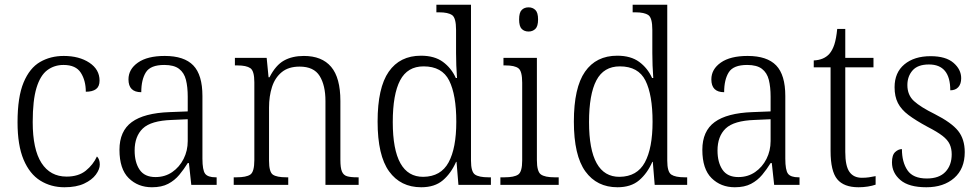

<svg xmlns="http://www.w3.org/2000/svg" viewBox="-20 -780 4133 810"><path d="M252 10Q195 10 150 -18Q105 -46 79.5 -106.5Q54 -167 54 -264Q54 -371 79.5 -432Q105 -493 149 -518.5Q193 -544 249 -544Q314 -544 357 -515.5Q400 -487 400 -440Q400 -415 385 -404Q370 -393 342 -393Q342 -440 321 -473Q300 -506 248 -506Q209 -506 179.5 -484Q150 -462 134 -409.5Q118 -357 118 -265Q118 -150 155 -92.5Q192 -35 261 -35Q311 -35 342 -60Q373 -85 389 -120Q401 -108 401 -86Q401 -66 384.5 -43.5Q368 -21 335 -5.5Q302 10 252 10Z M621 10Q562 10 523 -28.5Q484 -67 484 -148Q484 -227 536 -265Q588 -303 695 -307L772 -310V-372Q772 -413 764.5 -443Q757 -473 735.5 -489.5Q714 -506 673 -506Q615 -506 595.5 -475Q576 -444 576 -391Q522 -391 522 -445Q522 -488 562 -516Q602 -544 675 -544Q757 -544 795.5 -504Q834 -464 834 -375V-111Q834 -62 845.5 -47Q857 -32 890 -32H894V0H787L777 -92H772Q756 -66 736.5 -42.5Q717 -19 689.5 -4.5Q662 10 621 10ZM636 -33Q676 -33 706.5 -54Q737 -75 754.5 -109.5Q772 -144 772 -185V-277L705 -274Q617 -271 582.5 -238Q548 -205 548 -145Q548 -95 569 -64Q590 -33 636 -33Z M966 0V-32H978Q1019 -32 1036 -43.5Q1053 -55 1053 -105V-433Q1053 -481 1036 -492.5Q1019 -504 982 -504H971V-536H1105L1113 -454H1117Q1143 -505 1178 -524.5Q1213 -544 1262 -544Q1338 -544 1377 -498Q1416 -452 1416 -354V-105Q1416 -72 1422.5 -56.5Q1429 -41 1444 -36.5Q1459 -32 1486 -32H1493V0H1353V-354Q1353 -420 1328.5 -459.5Q1304 -499 1244 -499Q1197 -499 1168.5 -475.5Q1140 -452 1127.5 -413Q1115 -374 1115 -326V-102Q1115 -54 1131.5 -43Q1148 -32 1188 -32H1196V0Z M1757 10Q1670 10 1621.5 -57Q1573 -124 1573 -267Q1573 -410 1620 -477.5Q1667 -545 1756 -545Q1813 -545 1848.5 -519Q1884 -493 1903 -451H1908Q1906 -476 1905 -504Q1904 -532 1904 -556V-654Q1904 -705 1887 -716.5Q1870 -728 1833 -728H1821V-760H1967V-102Q1967 -55 1984 -43.5Q2001 -32 2040 -32H2051V0H1914L1906 -97H1904Q1883 -49 1848.5 -19.5Q1814 10 1757 10ZM1766 -34Q1840 -35 1872.5 -95Q1905 -155 1905 -266Q1905 -380 1875 -440Q1845 -500 1767 -500Q1699 -500 1668 -441Q1637 -382 1637 -265Q1637 -33 1766 -34Z M2210 -647Q2192 -647 2181 -658Q2170 -669 2170 -698Q2170 -727 2181 -738Q2192 -749 2210 -749Q2227 -749 2238.5 -738Q2250 -727 2250 -698Q2250 -669 2238.5 -658Q2227 -647 2210 -647ZM2091 0V-32H2109Q2149 -32 2166 -43.5Q2183 -55 2183 -103V-431Q2183 -480 2167 -492Q2151 -504 2113 -504H2104V-536H2245V-105Q2245 -56 2262 -44Q2279 -32 2319 -32H2337V0Z M2585 10Q2498 10 2449.5 -57Q2401 -124 2401 -267Q2401 -410 2448 -477.5Q2495 -545 2584 -545Q2641 -545 2676.5 -519Q2712 -493 2731 -451H2736Q2734 -476 2733 -504Q2732 -532 2732 -556V-654Q2732 -705 2715 -716.5Q2698 -728 2661 -728H2649V-760H2795V-102Q2795 -55 2812 -43.5Q2829 -32 2868 -32H2879V0H2742L2734 -97H2732Q2711 -49 2676.5 -19.5Q2642 10 2585 10ZM2594 -34Q2668 -35 2700.5 -95Q2733 -155 2733 -266Q2733 -380 2703 -440Q2673 -500 2595 -500Q2527 -500 2496 -441Q2465 -382 2465 -265Q2465 -33 2594 -34Z M3080 10Q3021 10 2982 -28.5Q2943 -67 2943 -148Q2943 -227 2995 -265Q3047 -303 3154 -307L3231 -310V-372Q3231 -413 3223.5 -443Q3216 -473 3194.5 -489.5Q3173 -506 3132 -506Q3074 -506 3054.5 -475Q3035 -444 3035 -391Q2981 -391 2981 -445Q2981 -488 3021 -516Q3061 -544 3134 -544Q3216 -544 3254.5 -504Q3293 -464 3293 -375V-111Q3293 -62 3304.5 -47Q3316 -32 3349 -32H3353V0H3246L3236 -92H3231Q3215 -66 3195.5 -42.5Q3176 -19 3148.5 -4.5Q3121 10 3080 10ZM3095 -33Q3135 -33 3165.5 -54Q3196 -75 3213.5 -109.5Q3231 -144 3231 -185V-277L3164 -274Q3076 -271 3041.5 -238Q3007 -205 3007 -145Q3007 -95 3028 -64Q3049 -33 3095 -33Z M3602 10Q3540 10 3512 -24Q3484 -58 3484 -143V-496H3413V-525Q3456 -527 3479 -553Q3492 -568 3500 -592.5Q3508 -617 3512 -658H3546V-536H3665V-496H3546V-139Q3546 -80 3563.5 -55Q3581 -30 3616 -30Q3633 -30 3646 -32Q3659 -34 3674 -37V-1Q3660 4 3641 7Q3622 10 3602 10Z M3888 10Q3814 10 3778.5 -20.5Q3743 -51 3743 -95Q3743 -126 3756.5 -138.5Q3770 -151 3785 -151Q3785 -96 3808.5 -61.5Q3832 -27 3890 -27Q3942 -27 3968.5 -55Q3995 -83 3995 -129Q3995 -153 3986.5 -171.5Q3978 -190 3956 -207Q3934 -224 3893 -245Q3843 -272 3812.5 -295Q3782 -318 3768 -345.5Q3754 -373 3754 -412Q3754 -474 3795.5 -508.5Q3837 -543 3906 -543Q3970 -543 4002.5 -515Q4035 -487 4035 -450Q4035 -426 4023 -412.5Q4011 -399 3989 -399Q3989 -508 3899 -508Q3852 -508 3830 -483Q3808 -458 3808 -421Q3808 -379 3836 -353.5Q3864 -328 3923 -299Q3994 -263 4022 -228Q4050 -193 4050 -138Q4050 -68 4005.5 -29Q3961 10 3888 10Z"/></svg>

Font: Noto Serif Tamil SemiCondensed Light
Style: Italic
Weight: 300
Width: 4
Italic angle: -12°
Designer: Indian Type Foundry, Tom Grace, and the Monotype Design Team
Foundry: Monotype Imaging Inc.
Version: Version 2.003; ttfautohint (v1.8.4.7-5d5b)